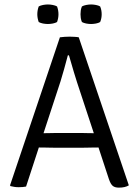

<svg xmlns="http://www.w3.org/2000/svg" viewBox="-20 -854 637 880"><path d="M227 -177Q224 -177 210.8 -177.2Q197.5 -177.5 182.2 -177.8Q167 -178 158 -178L99.5 1Q85.5 4 65.5 4Q54 4 45.5 2.5Q37 1 28 -1L26 -4.5L254.5 -683Q263.5 -684.5 276.5 -685.2Q289.5 -686 299.5 -686Q308 -686 321.2 -685.2Q334.5 -684.5 341 -683L570.5 -4.5Q553.5 6 525 6Q506.5 6 496.8 -2Q487 -10 479 -33.5L431.5 -178Q422.5 -178 406.8 -177.8Q391 -177.5 377.5 -177.2Q364 -177 361.5 -177ZM257.5 -481.5 179.5 -243.5Q192 -243.5 212.8 -244Q233.5 -244.5 237.5 -244.5H352Q356 -244.5 376.2 -244Q396.5 -243.5 410 -243.5L347.5 -433Q332.5 -477.5 319 -522Q305.5 -566.5 296 -600.5H291Q283.5 -571 273.5 -536Q263.5 -501 257.5 -481.5ZM397.5 -744Q386.5 -744 375 -746.2Q363.5 -748.5 355.5 -753Q351.5 -762.5 350.2 -771.5Q349 -780.5 349 -788.5Q349 -797 350.2 -806Q351.5 -815 355.5 -824.5Q363.5 -829 375 -831.2Q386.5 -833.5 397.5 -833.5Q408 -833.5 419.8 -831.2Q431.5 -829 439 -824.5Q443 -815 444.5 -806Q446 -797 446 -788.5Q446 -780.5 444.5 -771.5Q443 -762.5 439 -753Q431.5 -748.5 419.8 -746.2Q408 -744 397.5 -744ZM199.5 -744Q188.5 -744 177 -746.2Q165.5 -748.5 157.5 -753Q154 -762.5 152.5 -771.5Q151 -780.5 151 -788.5Q151 -797 152.5 -806Q154 -815 157.5 -824.5Q165.5 -829 177 -831.2Q188.5 -833.5 199.5 -833.5Q210.5 -833.5 222 -831.2Q233.5 -829 241.5 -824.5Q245 -815 246.5 -806Q248 -797 248 -788.5Q248 -780.5 246.5 -771.5Q245 -762.5 241.5 -753Q233.5 -748.5 222 -746.2Q210.5 -744 199.5 -744Z"/></svg>

Font: Signika SC Light
Style: Regular
Weight: 300
Designer: Anna Giedryś
Foundry: Anna Giedryś
Version: Version 2.000; ttfautohint (v1.8.3) -l 8 -r 50 -G 200 -x 9 -